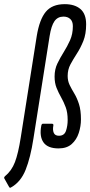

<svg xmlns="http://www.w3.org/2000/svg" viewBox="-83 -709 435 925"><path d="M-39 192 -62 151Q-65 146 -59 140Q-27 114 -11 72Q5 30 17 -47L94 -535Q107 -615 137.5 -652Q168 -689 229 -689Q277 -689 304.5 -665.5Q332 -642 332 -592Q332 -545 318.5 -511.5Q305 -478 287.5 -451Q270 -424 256.5 -399Q243 -374 243 -343Q243 -319 252.5 -299.5Q262 -280 275 -258.5Q288 -237 297.5 -207.5Q307 -178 307 -134Q307 -101 296.5 -68.5Q286 -36 262.5 -15Q239 6 199 6Q147 6 126.5 -23Q106 -52 116 -104Q118 -113 124 -113H166Q176 -113 174 -104Q170 -83 176 -69Q182 -55 201 -55Q227 -55 235 -79Q243 -103 243 -131Q243 -167 233.5 -192.5Q224 -218 211.5 -240Q199 -262 189.5 -285.5Q180 -309 180 -340Q180 -375 193.5 -403Q207 -431 224 -458Q241 -485 254.5 -515Q268 -545 268 -583Q268 -606 255.5 -617.5Q243 -629 223 -629Q195 -629 179.5 -607Q164 -585 156 -535L78 -41Q64 50 40.5 109Q17 168 -30 194Q-35 198 -39 192Z"/></svg>

Font: Sofia Sans Extra Condensed
Style: Italic
Weight: 400
Italic angle: -9°
Designer: Botio Nikoltchev, Ani Petrova
Foundry: lettersoup
Version: Version 4.101; ttfautohint (v1.8.4.7-5d5b)